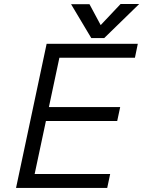

<svg xmlns="http://www.w3.org/2000/svg" viewBox="-20 -927 707 947"><path d="M210 -710.9H659.7L645.5 -642.1H272.9L221.2 -398.9H572.8L558.1 -330.1H206.5L150.9 -68.8H523.4L508.8 0H59.1ZM666.5 -907.2 494.1 -739.3H430.2L330.6 -906.2H421.4L476.6 -803.2L574.7 -907.2Z"/></svg>

Font: Tuffy
Style: Italic
Weight: 400
Italic angle: -12°
Designer: Thatcher Ulrich, Karoly Barta and Michael Everson
Version: Version 001.271